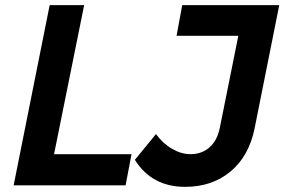

<svg xmlns="http://www.w3.org/2000/svg" viewBox="-20 -720 1105 746"><path d="M190 -121H491L468 0H33L173 -700H307ZM1065 -700 969 -220Q947 -113 875.5 -53.5Q804 6 699 6Q570 6 504 -99L586 -199Q613 -162 649 -141.5Q685 -121 720 -121Q764 -121 794 -147.5Q824 -174 834 -223L906 -581H666L688 -700Z"/></svg>

Font: Gontserrat Medium
Style: Italic
Weight: 500
Italic angle: -11.3°
Designer: Julieta Ulanovsky
Foundry: Julieta Ulanovsky
Version: Version 6.001